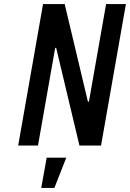

<svg xmlns="http://www.w3.org/2000/svg" viewBox="-20 -720 643 950"><path d="M70 0 193 -700H300L415 -217H420L505 -700H603L480 0H373L258 -483H253L168 0ZM184 210 211 60H308L249 210Z"/></svg>

Font: Cuprum Medium
Style: Italic
Weight: 500
Italic angle: -10°
Version: Version 3.000